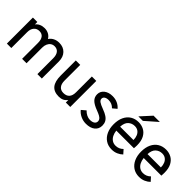

<svg xmlns="http://www.w3.org/2000/svg" viewBox="140 -1693 2665 2665"><g transform="rotate(45 1472.5 -360.0)"><path d="M83 0V-511H170V-463Q192 -492.5 226.8 -507.8Q261.5 -523 304 -523Q348.5 -523 384.8 -503.2Q421 -483.5 441 -448Q464.5 -484 503.2 -503.5Q542 -523 589 -523Q671.5 -523 720.2 -472.2Q769 -421.5 769 -335V0H682V-310Q682 -374 655.2 -408.5Q628.5 -443 579 -443Q546 -443 521.2 -426Q496.5 -409 482.8 -378.2Q469 -347.5 469 -307V0H382V-310Q382 -375.5 356.2 -409.2Q330.5 -443 280 -443Q229 -443 199.5 -407.5Q170 -372 170 -311V0Z M1111 12Q1016.5 12 970.8 -44Q925 -100 925 -216V-511H1012V-203Q1012 -138 1040.5 -103.5Q1069 -69 1122 -69Q1180.5 -69 1210.2 -102.5Q1240 -136 1240 -201V-511H1327V0H1240V-49Q1215.5 -17.5 1184.8 -2.8Q1154 12 1111 12Z M1644 12Q1590 12 1540.2 -11.2Q1490.5 -34.5 1459 -74L1521 -127Q1548 -98 1581 -82Q1614 -66 1646 -66Q1691 -66 1716 -83.2Q1741 -100.5 1741 -131Q1741 -151 1729.8 -167Q1718.5 -183 1692.8 -197.5Q1667 -212 1624 -228Q1539.5 -259.5 1502.8 -296.5Q1466 -333.5 1466 -388Q1466 -448 1513.8 -485.5Q1561.5 -523 1638 -523Q1690.5 -523 1734.5 -503.2Q1778.5 -483.5 1810 -446L1750 -396Q1704 -445 1637 -445Q1597.5 -445 1574.8 -429.8Q1552 -414.5 1552 -388Q1552 -362.5 1577.8 -343.2Q1603.5 -324 1671 -299Q1726 -279 1760.2 -255.5Q1794.5 -232 1810.2 -202Q1826 -172 1826 -133Q1826 -65.5 1777.5 -26.8Q1729 12 1644 12Z M2149 12Q2079 12 2028 -22.5Q1977 -57 1949.5 -117.5Q1922 -178 1922 -256Q1922 -340.5 1950.5 -400.2Q1979 -460 2030 -491.5Q2081 -523 2149 -523Q2206.5 -523 2254.5 -497.2Q2302.5 -471.5 2331.2 -417.8Q2360 -364 2360 -280Q2360 -268 2359.2 -252.2Q2358.5 -236.5 2357 -220H2011Q2016 -173.5 2034 -138.5Q2052 -103.5 2081.5 -83.8Q2111 -64 2151 -64Q2183.5 -64 2211.2 -75.5Q2239 -87 2263 -111L2314 -54Q2285.5 -25.5 2243.2 -6.8Q2201 12 2149 12ZM2010 -296H2272Q2272 -339.5 2257.8 -373.8Q2243.5 -408 2216 -427.5Q2188.5 -447 2149 -447Q2093.5 -447 2053.8 -411Q2014 -375 2010 -296ZM2088 -576 2230 -732H2354L2176 -576Z M2687 12Q2617 12 2566 -22.5Q2515 -57 2487.5 -117.5Q2460 -178 2460 -256Q2460 -340.5 2488.5 -400.2Q2517 -460 2568 -491.5Q2619 -523 2687 -523Q2744.5 -523 2792.5 -497.2Q2840.5 -471.5 2869.2 -417.8Q2898 -364 2898 -280Q2898 -268 2897.2 -252.2Q2896.5 -236.5 2895 -220H2549Q2554 -173.5 2572 -138.5Q2590 -103.5 2619.5 -83.8Q2649 -64 2689 -64Q2721.5 -64 2749.2 -75.5Q2777 -87 2801 -111L2852 -54Q2823.5 -25.5 2781.2 -6.8Q2739 12 2687 12ZM2548 -296H2810Q2810 -339.5 2795.8 -373.8Q2781.5 -408 2754 -427.5Q2726.5 -447 2687 -447Q2631.5 -447 2591.8 -411Q2552 -375 2548 -296Z"/></g></svg>

Font: Overpass
Style: Regular
Weight: 400
Designer: Delve Withrington, Dave Bailey, Thomas Jockin
Foundry: Delve Fonts LLC
Version: Version 4.000